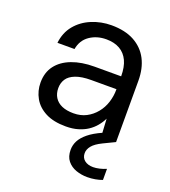

<svg xmlns="http://www.w3.org/2000/svg" viewBox="-132 -610 806 910"><g transform="rotate(20 271.5 -155.0)"><path d="M234 12Q172 12 131.5 -9Q91 -30 71 -65.5Q51 -101 51 -143Q51 -194 77.5 -229Q104 -264 152.5 -282.5Q201 -301 266 -301H400Q400 -348 385.5 -379Q371 -410 343 -426Q315 -442 275 -442Q227 -442 191.5 -417.5Q156 -393 148 -347H62Q68 -400 98.5 -437Q129 -474 176 -493.5Q223 -513 275 -513Q344 -513 390.5 -487.5Q437 -462 460.5 -416.5Q484 -371 484 -309V0H409L404 -89Q394 -68 378.5 -49.5Q363 -31 342.5 -17.5Q322 -4 295 4Q268 12 234 12ZM247 -59Q283 -59 311 -73.5Q339 -88 359.5 -113Q380 -138 390 -169.5Q400 -201 400 -234V-236H273Q225 -236 195 -224.5Q165 -213 152 -193Q139 -173 139 -147Q139 -120 151.5 -100Q164 -80 188 -69.5Q212 -59 247 -59ZM412 203Q382 203 355 193.5Q328 184 311 163Q294 142 294 108Q294 84 305 62.5Q316 41 341.5 20Q367 -1 410 -20L463 -43L484 0L426 28Q391 45 376.5 63Q362 81 362 100Q362 123 378.5 136Q395 149 422 149Q436 149 453.5 145Q471 141 487 134V190Q471 196 451.5 199.5Q432 203 412 203Z"/></g></svg>

Font: DM Sans 18pt
Style: Regular
Weight: 400
Designer: Colophon Foundry, Jonny Pinhorn
Foundry: Colophon Foundry
Version: Version 4.004;gftools[0.9.30]